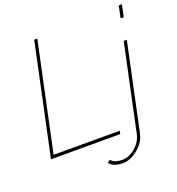

<svg xmlns="http://www.w3.org/2000/svg" viewBox="-157 -857 1066 1154"><g transform="rotate(-20 376.0 -280.0)"><path d="M184 -710H204L57 -20H480L476 0H33ZM434 170Q406 170 383 162.5Q360 155 346 136L364 124Q378 140 398 145Q418 150 437 150Q463 150 491 135Q519 120 540.5 94Q562 68 569 36L687 -519H707L589 36Q581 75 555 105Q529 135 496.5 152.5Q464 170 434 170ZM732 -730H752L736 -653H716Z"/></g></svg>

Font: Raleway Thin
Style: Italic
Weight: 100
Italic angle: -12°
Designer: Matt McInerney, Pablo Impallari, Rodrigo Fuenzalida
Foundry: Matt McInerney, Pablo Impallari, Rodrigo Fuenzalida
Version: Version 4.026